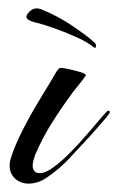

<svg xmlns="http://www.w3.org/2000/svg" viewBox="-20 -434 282 458"><path d="M48 4Q29 4 16 -8Q3 -20 3 -39Q3 -43 3.5 -46.5Q4 -50 5 -54Q13 -81 29.5 -114.5Q46 -148 65.5 -181Q85 -214 100 -238Q105 -246 109.5 -254.5Q114 -263 120 -270Q121 -272 126 -272Q130 -272 144.5 -269Q159 -266 172 -262Q185 -258 185 -254Q185 -253 184 -253Q177 -243 169 -233Q161 -223 153 -213Q128 -179 104.5 -142Q81 -105 64 -65Q62 -59 60 -52.5Q58 -46 58 -39Q58 -21 75 -21Q89 -21 109 -36Q129 -51 150.5 -73Q172 -95 191 -117.5Q210 -140 223 -155Q236 -170 238 -170Q242 -170 242 -166Q242 -164 232 -152Q222 -140 206.5 -122.5Q191 -105 174.5 -87.5Q158 -70 146 -57Q134 -44 130 -41Q114 -26 92.5 -11Q71 4 48 4ZM204 -321Q188 -334 161 -346Q134 -358 107 -367.5Q80 -377 62 -381Q43 -386 43 -394Q43 -399 50.5 -406.5Q58 -414 68 -414Q72 -414 78 -412Q118 -396 154 -371.5Q190 -347 207 -331Q209 -329 209 -323.5Q209 -318 204 -321Z"/></svg>

Font: Caramel
Style: Regular
Weight: 400
Designer: Robert E. Leuschke
Foundry: Robert E. Leuschke
Version: Version 1.010